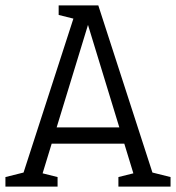

<svg xmlns="http://www.w3.org/2000/svg" viewBox="-20 -687 648 707"><path d="M50 0 266 -667H342L558 0H486L294 -628H314L122 0ZM148 -158V-218H460V-158ZM0 0V-35L80 -55V0ZM112 0V-55L192 -35V0ZM416 0V-35L496 -55V0ZM528 0V-55L608 -35V0ZM196 -667H276V-612L196 -632Z"/></svg>

Font: Epunda Slab Light
Style: Regular
Weight: 300
Designer: Simon Atzbach
Foundry: typofactur
Version: Version 1.102